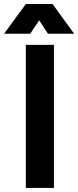

<svg xmlns="http://www.w3.org/2000/svg" viewBox="-61 -920 383 940"><path d="M130.9 -820.3Q120.1 -803.7 86.9 -754.9Q54.7 -754.9 -41 -754.9Q-14.6 -791 65.4 -900.4Q97.7 -900.4 196.3 -900.4Q222.7 -863.3 301.8 -754.9Q269.5 -754.9 173.8 -754.9Q163.1 -771.5 130.9 -820.3ZM65.4 0Q65.4 -174.8 65.4 -700.2Q99.6 -700.2 203.1 -700.2Q203.1 -525.4 203.1 0Q168.9 0 65.4 0Z"/></svg>

Font: LeFont
Style: Regular
Weight: 700
Designer: Leryon MEDIA
Version: Version 1.0